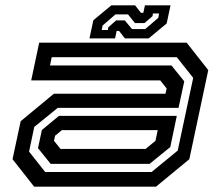

<svg xmlns="http://www.w3.org/2000/svg" viewBox="-20 -700 828 720"><path d="M108 0 27 -103 57.5 -245.5 182 -348.5H600.5L605 -368L581 -398.5H97L127 -540H680L761 -437L690 -103L565 0ZM149.5 -55H548.5L646.5 -135.5L704.5 -408L643 -485.5H174L167.5 -454.5H623L671 -395L649.5 -295.5H196.5L108.5 -224L89 -131.5ZM170 -85.5 122.5 -144.5 137 -212.5 201 -265.5H643L618.5 -148.5L541 -85.5ZM207 -141.5H526L563 -172L571.5 -212H212L186.5 -191L182.5 -172ZM315.5 -556 330 -624 397.5 -680H486.5L508.5 -652H517.5L523.5 -680H619.5L605 -612L537.5 -556H448.5L426.5 -584H417.5L411.5 -556ZM361.5 -587.5H384.5L386 -597.5L415.5 -623.5H448L475 -591H524.5L573.5 -633L576.5 -649.5H553.5L552 -639.5L522 -613.5H486L460 -646H413L364.5 -604Z"/></svg>

Font: Tourney Expanded SemiBold
Style: Italic
Weight: 600
Width: 7
Italic angle: -12°
Designer: Tyler Finck
Foundry: Etcetera Type Co
Version: Version 1.010; ttfautohint (v1.8.3)